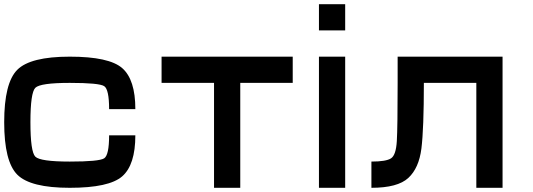

<svg xmlns="http://www.w3.org/2000/svg" viewBox="-20 -895 2540 915"><path d="M0 -312.5Q0 -500 62.5 -562.5Q125 -625 312.5 -625Q500 -625 562.5 -570.3Q625 -515.6 625 -375H500Q500 -468.8 476.6 -484.4Q453.1 -500 312.5 -500Q171.9 -500 148.4 -476.6Q125 -453.1 125 -312.5Q125 -171.9 148.4 -148.4Q171.9 -125 312.5 -125Q453.1 -125 476.6 -140.6Q500 -156.2 500 -250H625Q625 -109.4 562.5 -54.7Q500 0 312.5 0Q125 0 62.5 -62.5Q0 -125 0 -312.5Z M1375 -625V-500H1125V0H1000V-500H750V-625Z M1625 -875V-750H1500V-875ZM1625 0H1500V-625H1625Z M2000 -500Q2000 -281.2 1988.3 -187.5Q1976.6 -93.8 1925.8 -46.9Q1875 0 1750 0V-125Q1820.3 -125 1843.8 -140.6Q1867.2 -156.2 1871.1 -222.7Q1875 -289.1 1875 -500V-625H2375V0H2250V-500Z"/></svg>

Font: CraftyPE
Style: Regular
Weight: 400
Designer: Erek Butcher
Foundry: Haunted Coop
Version: Version 0.018;April 4, 2024;FontCreator 15.0.0.2962 64-bit